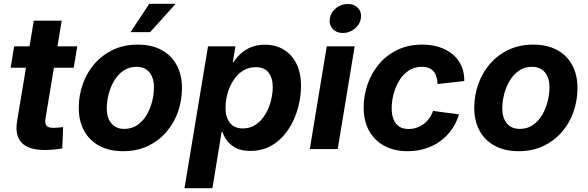

<svg xmlns="http://www.w3.org/2000/svg" viewBox="-20 -777 3063 1001"><path d="M382.8 -535.6 364.3 -423.8H35.6L53.7 -535.6ZM156.2 -669.4H301.8L217.3 -159.7Q212.9 -133.3 222.4 -121.8Q231.9 -110.4 259.3 -110.4Q269 -110.4 284.9 -111.8Q300.8 -113.3 309.1 -114.3L304.7 -3.4Q283.7 1 259.5 2.9Q235.4 4.9 212.4 4.9Q128.9 4.9 93 -32.7Q57.1 -70.3 68.8 -143.6Z M622.1 11.2Q549.3 11.2 497.6 -16.8Q445.8 -44.9 418.2 -95.7Q390.6 -146.5 390.6 -214.8Q390.6 -280.3 411.9 -339.6Q433.1 -398.9 473.4 -445.1Q513.7 -491.2 570.3 -517.8Q627 -544.4 697.8 -544.4Q770.5 -544.4 822.3 -516.4Q874 -488.3 901.4 -437.5Q928.7 -386.7 928.7 -318.4Q928.7 -253.4 908 -194.1Q887.2 -134.8 847.2 -88.6Q807.1 -42.5 750.5 -15.6Q693.8 11.2 622.1 11.2ZM627.9 -105Q667.5 -105 696.8 -125.5Q726.1 -146 745.1 -178.7Q764.2 -211.4 773.4 -249.3Q782.7 -287.1 782.7 -321.3Q782.7 -354.5 772.2 -378.4Q761.7 -402.3 741.5 -415.5Q721.2 -428.7 691.9 -428.7Q652.3 -428.7 623 -408.2Q593.8 -387.7 574.7 -355.2Q555.7 -322.8 546.1 -284.9Q536.6 -247.1 536.6 -211.9Q536.6 -163.1 560.3 -134Q584 -105 627.9 -105ZM660.6 -609.4 758.3 -757.3H896L762.7 -609.4Z M941.9 204.1 1064.5 -535.6H1207.5L1193.4 -451.7H1196.3Q1211.9 -476.1 1235.1 -497.3Q1258.3 -518.6 1289.6 -531.2Q1320.8 -543.9 1360.8 -543.9Q1416.5 -543.9 1458.7 -518.8Q1501 -493.7 1525.1 -445.6Q1549.3 -397.5 1549.3 -328.6Q1549.3 -270 1532.5 -210.2Q1515.6 -150.4 1482.4 -100.6Q1449.2 -50.8 1399.7 -20.5Q1350.1 9.8 1284.2 9.8Q1241.2 9.8 1212.2 -4.6Q1183.1 -19 1165.5 -41.5Q1147.9 -64 1140.1 -88.4H1135.3L1087.4 204.1ZM1245.6 -107.4Q1285.2 -107.4 1314.5 -127.9Q1343.8 -148.4 1363.3 -180.9Q1382.8 -213.4 1392.3 -250.7Q1401.9 -288.1 1401.9 -322.3Q1401.9 -371.1 1379.9 -398.9Q1357.9 -426.8 1314 -426.8Q1275.4 -426.8 1245.8 -407.7Q1216.3 -388.7 1196.3 -357.4Q1176.3 -326.2 1166 -289.1Q1155.8 -252 1155.8 -215.3Q1155.8 -165.5 1178.7 -136.5Q1201.7 -107.4 1245.6 -107.4Z M1595.2 0 1683.6 -535.6H1829.1L1740.7 0ZM1767.6 -605Q1733.9 -605 1714.1 -627Q1694.3 -648.9 1699.7 -680.7Q1704.6 -712.9 1731.9 -734.6Q1759.3 -756.3 1793 -756.3Q1827.1 -756.3 1846.9 -734.4Q1866.7 -712.4 1861.3 -680.7Q1856.4 -648.9 1829.1 -627Q1801.8 -605 1767.6 -605Z M2105.5 11.2Q2034.2 11.2 1982.7 -17.1Q1931.2 -45.4 1903.6 -96.2Q1876 -147 1876 -215.3Q1876 -278.3 1896.2 -337.2Q1916.5 -396 1955.6 -442.6Q1994.6 -489.3 2051.5 -516.8Q2108.4 -544.4 2181.6 -544.4Q2231 -544.4 2271.5 -531Q2312 -517.6 2341.3 -492.7Q2370.6 -467.8 2386 -432.6Q2401.4 -397.5 2400.4 -354.5L2261.2 -338.9Q2260.3 -358.9 2255.6 -375.5Q2251 -392.1 2241.2 -404.1Q2231.4 -416 2216.3 -422.4Q2201.2 -428.7 2180.2 -428.7Q2140.1 -428.7 2110.4 -408.7Q2080.6 -388.7 2061 -356.2Q2041.5 -323.7 2031.7 -285.9Q2022 -248 2022 -211.9Q2022 -179.2 2031.5 -155Q2041 -130.9 2060.5 -117.7Q2080.1 -104.5 2110.4 -104.5Q2132.8 -104.5 2152.6 -111.3Q2172.4 -118.2 2189 -130.6Q2205.6 -143.1 2218 -160.4Q2230.5 -177.7 2237.8 -198.7L2373 -180.7Q2359.9 -136.7 2335 -101.6Q2310.1 -66.4 2275.4 -41.3Q2240.7 -16.1 2197.8 -2.4Q2154.8 11.2 2105.5 11.2Z M2684.1 11.2Q2611.3 11.2 2559.6 -16.8Q2507.8 -44.9 2480.2 -95.7Q2452.6 -146.5 2452.6 -214.8Q2452.6 -280.3 2473.9 -339.6Q2495.1 -398.9 2535.4 -445.1Q2575.7 -491.2 2632.3 -517.8Q2689 -544.4 2759.8 -544.4Q2832.5 -544.4 2884.3 -516.4Q2936 -488.3 2963.4 -437.5Q2990.7 -386.7 2990.7 -318.4Q2990.7 -253.4 2970 -194.1Q2949.2 -134.8 2909.2 -88.6Q2869.1 -42.5 2812.5 -15.6Q2755.9 11.2 2684.1 11.2ZM2689.9 -105Q2729.5 -105 2758.8 -125.5Q2788.1 -146 2807.1 -178.7Q2826.2 -211.4 2835.4 -249.3Q2844.7 -287.1 2844.7 -321.3Q2844.7 -354.5 2834.2 -378.4Q2823.7 -402.3 2803.5 -415.5Q2783.2 -428.7 2753.9 -428.7Q2714.4 -428.7 2685.1 -408.2Q2655.8 -387.7 2636.7 -355.2Q2617.7 -322.8 2608.2 -284.9Q2598.6 -247.1 2598.6 -211.9Q2598.6 -163.1 2622.3 -134Q2646 -105 2689.9 -105Z"/></svg>

Font: Inter 20pt
Style: Bold Italic
Weight: 700
Italic angle: -9.3988°
Version: Version 4.001;git-66647c0bb